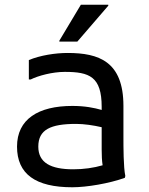

<svg xmlns="http://www.w3.org/2000/svg" viewBox="-20 -780 630 812"><path d="M438 -756V-760H322L231 -608V-604H307ZM502 -200V-332C502 -520 398 -556 266 -556C214 -556 150 -546 102 -526V-444H110C142 -460 202 -476 254 -476C358 -476 410 -456 410 -328V-315C379 -324 339 -332 286 -332C142 -332 52 -276 52 -160C52 -44 130 12 286 12C346 12 442 -4 508 -28L510 -36C502 -72 502 -160 502 -200ZM142 -160C142 -232 194 -256 302 -256C335 -256 376 -250 410 -242V-148C410 -123 411 -100 414 -81C376 -70 334 -64 290 -64C194 -64 142 -92 142 -160Z"/></svg>

Font: Kufam Arabic Latin Roman Normal
Style: Regular
Weight: 400
Designer: Wael Morcos & Artur Schmal
Version: Version 1.200;PS 001.200;hotconv 1.0.88;makeotf.lib2.5.64775